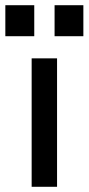

<svg xmlns="http://www.w3.org/2000/svg" viewBox="-54 -717 340 737"><path d="M67.5 0V-493H165V0ZM-33.5 -578V-697H77.5V-578ZM155.5 -578V-697H266V-578Z"/></svg>

Font: HK Grotesk Medium
Style: Regular
Weight: 500
Designer: Alfredo Marco Pradil
Foundry: Hanken Design Co.
Version: Version 3.001;FEAKit 1.0